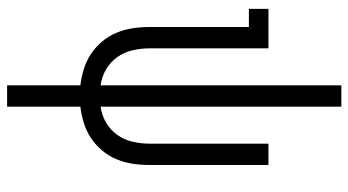

<svg xmlns="http://www.w3.org/2000/svg" viewBox="-240 -535 980 540"><g transform="rotate(90 250.0 -265.0)"><path d="M220 205V-1Q196 -4 173.5 -11Q151 -18 131.5 -31Q112 -44 96.5 -62.5Q81 -81 72 -103Q63 -125 59.5 -148Q56 -171 56 -195V-475H5V-530H116V-195Q116 -171 121.5 -147.5Q127 -124 140.5 -105Q154 -86 175 -73.5Q196 -61 220 -58V-735H280V-58Q304 -61 325 -73.5Q346 -86 359.5 -105Q373 -124 378.5 -147.5Q384 -171 384 -195V-530H444V-195Q444 -171 440.5 -148Q437 -125 428 -103Q419 -81 403.5 -62.5Q388 -44 368.5 -31Q349 -18 326.5 -11Q304 -4 280 -1V205Z"/></g></svg>

Font: Iosevka Slab Light
Style: Regular
Weight: 300
Monospace: yes
Designer: Belleve Invis
Foundry: Belleve Invis
Version: Version 11.1.0; ttfautohint (v1.8.3)